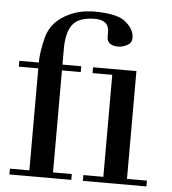

<svg xmlns="http://www.w3.org/2000/svg" viewBox="-52 -777 740 825"><g transform="rotate(5 318.0 -364.5)"><path d="M103 -465H19V-490H103Q103 -537 120 -602Q140 -672 214 -706Q258 -727 314 -729H320Q412 -729 450 -704Q495 -671 495 -630Q495 -609 476 -599Q456 -588 437 -588Q412 -588 399.5 -598.5Q387 -609 388 -630V-642Q389 -670 374 -684Q359 -698 328 -698Q257 -698 231 -663Q205 -629 205 -558V-490H286V-465H205V-25H286V0H19V-25H103ZM422 -25V-465H337V-490H524V-25H610V0H336V-25Z"/></g></svg>

Font: Bailleul Roman
Style: Roman
Weight: 400
Version: Version 1